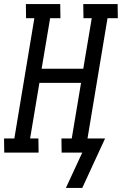

<svg xmlns="http://www.w3.org/2000/svg" viewBox="-47 -755 603 950"><path d="M279 175 360 0H258L257 -70H308L354 -345H148L102 -70H143L144 0H-26L-27 -70H24L123 -665H82L81 -735H251L252 -665H201L159 -415H365L407 -665H366L365 -735H535L536 -665H485L386 -70H473L360 175Z"/></svg>

Font: Iosevka Curly Slab
Style: Italic
Weight: 400
Italic angle: -9°
Monospace: yes
Designer: Belleve Invis
Foundry: Belleve Invis
Version: Version 22.1.2; ttfautohint (v1.8.4)